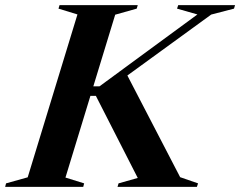

<svg xmlns="http://www.w3.org/2000/svg" viewBox="-61 -725 932 745"><path d="M638 -37.5 707.5 -13.5 703 0H395L399 -13.5L473.5 -34.5L311 -353H240L253.5 -390H325L705 -669L626 -691.5L630.5 -705H851L847 -691.5L758.5 -668.5L399.5 -407.5L426 -446ZM239.5 -669 166 -691.5 170 -705H473.5L469.5 -691.5L386 -668L193 -36L265.5 -13.5L262 0H-41L-37.5 -13.5L46.5 -37Z"/></svg>

Font: Newsreader 60pt SemiBold
Style: Italic
Weight: 600
Italic angle: -17°
Designer: Hugues Gentile
Foundry: Production Type
Version: Version 1.003